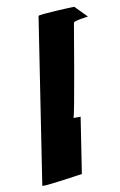

<svg xmlns="http://www.w3.org/2000/svg" viewBox="-93 -777 593 946"><g transform="rotate(-10 203.5 -304.0)"><path d="M40 116C39 124 242 93 242 93L285 -186H249C256 -186 331 -638 333 -648C335 -658 414 -666 406 -666L348 -725C337 -725 168 -718 167 -711Z"/></g></svg>

Font: Ampere
Style: ExtIta
Weight: 400
Version: Version 1